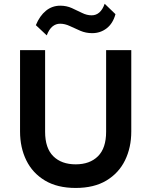

<svg xmlns="http://www.w3.org/2000/svg" viewBox="-20 -960 785 996"><path d="M372.5 15Q277.5 15 213.2 -23.5Q149 -62 116.5 -128.2Q84 -194.5 84 -278V-700H214V-276.5Q214 -191.5 256.5 -149.5Q299 -107.5 372.5 -107.5Q446 -107.5 488.2 -149.5Q530.5 -191.5 530.5 -276.5V-700H661V-278Q661 -194.5 628.5 -128.2Q596 -62 532 -23.5Q468 15 372.5 15ZM222.5 -776.5 166 -829.5Q186 -878 218.2 -904.2Q250.5 -930.5 292.5 -930.5Q325 -930.5 352.8 -918Q380.5 -905.5 405.5 -893Q430.5 -880.5 455.5 -880.5Q478.5 -880.5 495.5 -895.5Q512.5 -910.5 523 -940.5L579 -886.5Q566 -838.5 533.5 -813.2Q501 -788 458 -788Q425.5 -788 397 -800.2Q368.5 -812.5 342.5 -824.8Q316.5 -837 292 -837Q269.5 -837 252 -822.5Q234.5 -808 222.5 -776.5Z"/></svg>

Font: Geologica Roman Medium
Style: Regular
Weight: 500
Designer: Sindre Bremnes, Frode Helland
Foundry: Monokrom Skriftforlag AS
Version: Version 1.010;gftools[0.9.28]